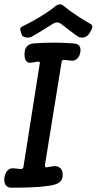

<svg xmlns="http://www.w3.org/2000/svg" viewBox="-27 -869 450 894"><path d="M25 5Q6 5 -2 -10Q-10 -25 -6 -44Q-3 -64 9 -76Q21 -88 39 -85Q47 -84 54.5 -83.5Q62 -83 70 -82Q74 -81 77.5 -84Q81 -87 82 -91L158 -573Q160 -578 157 -580.5Q154 -583 149 -582Q142 -581 134 -579.5Q126 -578 118 -577Q105 -575 97.5 -582.5Q90 -590 88 -602.5Q86 -615 88 -628Q90 -647 102 -656.5Q114 -666 132 -667Q224 -674 314 -667Q334 -666 342 -656Q350 -646 347 -626Q344 -607 332 -595.5Q320 -584 302 -587Q295 -588 287.5 -588.5Q280 -589 272 -590Q267 -591 264 -588.5Q261 -586 260 -581L182 -99Q182 -94 184.5 -91.5Q187 -89 192 -90Q200 -92 207.5 -93Q215 -94 222 -95Q242 -98 255 -85Q268 -72 264 -44Q260 -25 244 -16.5Q228 -8 208 -5Q162 2 116.5 3.5Q71 5 25 5ZM397 -756Q407 -750 400.5 -734.5Q394 -719 385 -708L384 -707Q379 -700 369.5 -696.5Q360 -693 351 -694Q342 -695 336 -699Q314 -714 295.5 -728.5Q277 -743 257 -758Q239 -771 219 -758Q194 -743 171.5 -728.5Q149 -714 122 -699Q110 -692 94.5 -694.5Q79 -697 74 -707V-708Q70 -719 67.5 -729.5Q65 -740 77 -746Q100 -757 129 -773Q158 -789 185.5 -807Q213 -825 232 -841Q243 -849 252.5 -849Q262 -849 270 -841Q299 -817 333 -795Q367 -773 397 -756Z"/></svg>

Font: Winky Sans
Style: Italic
Weight: 400
Italic angle: -8.97852°
Designer: Simon Atzbach
Foundry: typofactur
Version: Version 1.205